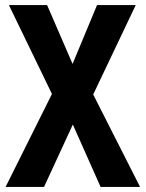

<svg xmlns="http://www.w3.org/2000/svg" viewBox="-20 -734 572 754"><path d="M530 0H375L266 -245L153 0H2L184 -365L15 -714H165L265 -483L361 -714H513L346 -363Z"/></svg>

Font: Noto Sans Khmer UI Condensed
Style: Bold
Weight: 700
Width: 3
Designer: Danh Hong and the Monotype Design Team
Foundry: Monotype Imaging Inc.
Version: Version 2.002; ttfautohint (v1.8.4.7-5d5b)